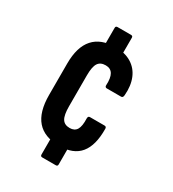

<svg xmlns="http://www.w3.org/2000/svg" viewBox="-165 -721 766 850"><g transform="rotate(30 218.0 -295.5)"><path d="M174.7 -533.1V-619.5Q174.7 -628.9 184 -628.9H253.2Q262.6 -628.9 262.6 -619.5V-534.3ZM184 37.6Q174.7 37.6 174.7 28.2V-57L262.6 -56.3V28.2Q262.6 37.6 253.2 37.6ZM223.2 -44Q147.2 -44 109.6 -87Q71.9 -130.1 71.9 -217.2V-378Q71.9 -462.6 109.8 -505Q147.6 -547.5 222.8 -547.5Q270 -547.5 302.9 -527.3Q335.8 -507.2 351.1 -470.4Q366.4 -433.5 362.3 -383.8Q361.5 -369.9 351.9 -369.9H278.1Q273.7 -369.9 271.2 -373.1Q268.7 -376.4 269.3 -380.8Q271.3 -419 260.2 -437.6Q249.1 -456.2 224 -456.2Q197.1 -456.2 185.3 -438Q173.5 -419.8 173.5 -376V-217.8Q173.5 -173.3 185.1 -154.6Q196.7 -135.8 223.6 -135.8Q248.3 -135.8 259 -153.5Q269.7 -171.1 268.1 -210.4Q268.1 -222.6 277.7 -222.6H352.3Q362.3 -222.6 362.3 -211.6Q363.4 -127.7 329.3 -85.9Q295.1 -44 223.2 -44Z"/></g></svg>

Font: Sofia Sans Extra Condensed
Style: Regular
Weight: 400
Designer: Botio Nikoltchev, Ani Petrova
Foundry: lettersoup
Version: Version 4.101